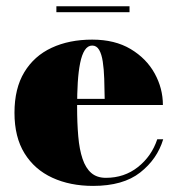

<svg xmlns="http://www.w3.org/2000/svg" viewBox="-20 -600 582 630"><path d="M285.5 10Q210 10 151.8 -16.8Q93.5 -43.5 60.5 -96.8Q27.5 -150 27.5 -230Q27.5 -310 59.8 -363.2Q92 -416.5 149.5 -443.2Q207 -470 282.5 -470Q357 -470 408.8 -439Q460.5 -408 487.5 -359Q514.5 -310 514.5 -255.5H94V-275.5H323.5Q323 -310 322 -341.5Q321 -373 317.2 -397.8Q313.5 -422.5 305.2 -436.5Q297 -450.5 282.5 -450.5Q268 -450.5 258.2 -435.5Q248.5 -420.5 243 -393.2Q237.5 -366 235.2 -329.5Q233 -293 233 -250Q233 -196 236.8 -152.8Q240.5 -109.5 250.8 -79Q261 -48.5 279.5 -32.5Q298 -16.5 327.5 -16.5Q388 -16.5 432.8 -52Q477.5 -87.5 496 -143H515.5Q496 -78 440 -34Q384 10 285.5 10ZM165 -560V-579.5H405V-560Z"/></svg>

Font: Bodoni Moda 11pt Black
Style: Regular
Weight: 900
Designer: Owen Earl
Foundry: indestructible type
Version: Version 2.004